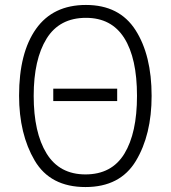

<svg xmlns="http://www.w3.org/2000/svg" viewBox="-20 -745 689 775"><path d="M453 -387V-337H195V-387ZM592 -358Q592 -522 527 -623.5Q462 -725 327 -725Q194 -725 125.5 -628.5Q57 -532 57 -359Q57 -204 120 -97Q183 10 325 10Q465 10 528.5 -95.5Q592 -201 592 -358ZM116 -358Q116 -505 168 -589Q220 -673 327 -673Q430 -673 481.5 -591.5Q533 -510 533 -358Q533 -208 482 -124.5Q431 -41 325 -41Q220 -41 168 -125.5Q116 -210 116 -358Z"/></svg>

Font: Noto Sans UI SemiCondensed Light
Style: Regular
Weight: 300
Width: 4
Designer: Monotype Design Team
Foundry: Monotype Imaging Inc.
Version: Version 1.901